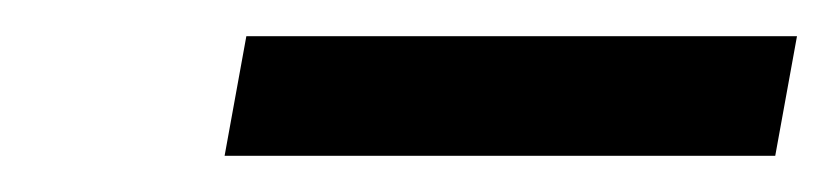

<svg xmlns="http://www.w3.org/2000/svg" viewBox="-20 -651 460 106"><path d="M116 -631H420L408 -565H104Z"/></svg>

Font: Niramit
Style: Italic
Weight: 400
Italic angle: -10°
Version: Version 1.000; ttfautohint (v1.6)